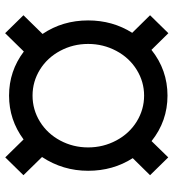

<svg xmlns="http://www.w3.org/2000/svg" viewBox="16 -674 671 742"><g transform="rotate(-90 351.0 -302.5)"><path d="M529.8 -52.2Q452.1 9.8 353 9.8Q254.4 9.8 177.2 -51.8L114.3 12.7L45.4 -57.6L111.3 -124.5Q62.5 -200.7 62.5 -296.9Q62.5 -394.5 115.7 -475.1L45.4 -546.9L114.3 -617.2L183.6 -546.4Q259.3 -602.5 353 -602.5Q447.8 -602.5 523.4 -545.4L594.2 -617.7L663.6 -546.9L591.3 -473.1Q643.6 -395.5 643.6 -296.9Q643.6 -202.6 595.7 -126.5L663.6 -57.6L594.2 13.2ZM152.8 -296.9Q152.8 -238.3 179.7 -188Q206.5 -137.7 252.9 -109.1Q299.3 -80.6 353 -80.6Q406.7 -80.6 453.1 -109.4Q499.5 -138.2 526.1 -188.5Q552.7 -238.8 552.7 -296.9Q552.7 -355 526.1 -404.8Q499.5 -454.6 453.4 -483.2Q407.2 -511.7 353 -511.7Q298.8 -511.7 252.4 -483.2Q206.1 -454.6 179.4 -404.8Q152.8 -355 152.8 -296.9Z"/></g></svg>

Font: Vazir Medium
Style: Medium
Weight: 500
Designer: Saber Rastikerdar
Foundry: Saber Rastikerdar
Version: Version 30.0.0